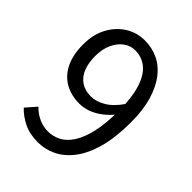

<svg xmlns="http://www.w3.org/2000/svg" viewBox="-215 -859 986 986"><g transform="rotate(45 277.5 -366.5)"><path d="M235 13Q175 13 131.5 -8.5Q88 -30 58 -62L108 -119Q132 -93 164.5 -78Q197 -63 232 -63Q269 -63 302 -80Q335 -97 360.5 -136.5Q386 -176 400.5 -240Q415 -304 415 -398Q415 -488 396.5 -550Q378 -612 342 -643.5Q306 -675 255 -675Q220 -675 192 -654Q164 -633 147 -596Q130 -559 130 -508Q130 -459 144.5 -422.5Q159 -386 188.5 -366Q218 -346 261 -346Q298 -346 338.5 -369.5Q379 -393 416 -447L420 -374Q398 -346 369.5 -324Q341 -302 309.5 -290Q278 -278 246 -278Q185 -278 139.5 -304Q94 -330 69 -381.5Q44 -433 44 -508Q44 -580 73 -633.5Q102 -687 149.5 -716.5Q197 -746 254 -746Q307 -746 352 -724.5Q397 -703 430 -659.5Q463 -616 482 -551Q501 -486 501 -398Q501 -287 479 -208.5Q457 -130 419 -81Q381 -32 333.5 -9.5Q286 13 235 13Z"/></g></svg>

Font: Noto Sans JP Thin
Style: Regular
Weight: 400
Version: Version 2.004-H2;hotconv 1.0.118;makeotfexe 2.5.65603